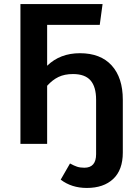

<svg xmlns="http://www.w3.org/2000/svg" viewBox="-20 -711 657 949"><path d="M587 -218V43Q587 129 539.5 173.5Q492 218 409 218Q334 218 280 177L326 97Q346 108 361 113Q376 118 397 118Q455 118 455 51V-218Q455 -282 427.5 -313.5Q400 -345 341 -345Q299 -345 269 -330.5Q239 -316 213 -287V0H81V-691H487L473 -588H213V-386Q277 -448 375 -448Q477 -448 532 -387.5Q587 -327 587 -218Z"/></svg>

Font: Fira Sans Medium
Style: Regular
Weight: 500
Designer: bBox Type GmbH & Carrois Corporate GbR & Edenspiekermann AG
Foundry: bBox Type GmbH & Carrois Corporate GbR & Edenspiekermann AG
Version: Version 4.301